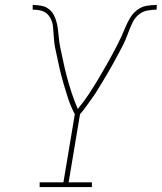

<svg xmlns="http://www.w3.org/2000/svg" viewBox="-20 -755 653 775"><path d="M140 0V-19H236L282 -294Q266 -324 255.5 -356Q245 -388 235.5 -421Q226 -454 218.5 -487.5Q211 -521 204 -555V-556Q204 -557 204 -557.5Q204 -558 203 -558V-559Q200 -574 198.5 -589.5Q197 -605 196 -620V-621Q195 -634 194 -646.5Q193 -659 189 -670Q185 -681 177.5 -691Q170 -701 160 -706.5Q150 -712 137.5 -714Q125 -716 112 -716V-735Q130 -735 148 -731.5Q166 -728 179 -717Q192 -706 199.5 -690Q207 -674 210.5 -656.5Q214 -639 215.5 -621Q217 -603 219.5 -585.5Q222 -568 226 -550.5Q230 -533 233.5 -515.5Q237 -498 241 -481Q245 -464 249.5 -447Q254 -430 259 -413Q264 -396 269.5 -379.5Q275 -363 281 -347Q287 -331 294 -315Q318 -344 338.5 -375Q359 -406 378 -438Q397 -470 415 -502Q433 -534 450 -567Q460 -586 469 -605.5Q478 -625 486 -644.5Q494 -664 505 -682.5Q516 -701 533.5 -714.5Q551 -728 571.5 -731.5Q592 -735 613 -735L612 -716Q594 -716 575 -712.5Q556 -709 540.5 -696.5Q525 -684 516 -666Q507 -648 500.5 -630Q494 -612 486.5 -594.5Q479 -577 469.5 -559.5Q460 -542 451 -525Q442 -508 432.5 -491Q423 -474 413 -457Q403 -440 393 -423.5Q383 -407 372.5 -390Q362 -373 350.5 -357Q339 -341 327.5 -325Q316 -309 303 -294L257 -19H351V0Z"/></svg>

Font: Iosevka Curly Slab ThExObl
Style: Regular
Weight: 100
Width: 7
Italic angle: -9°
Monospace: yes
Designer: Belleve Invis
Foundry: Belleve Invis
Version: Version 11.1.0; ttfautohint (v1.8.3)